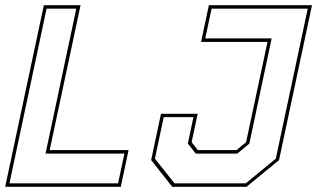

<svg xmlns="http://www.w3.org/2000/svg" viewBox="-32 -720 1222 740"><path d="M-12 0 137 -700H278.5L159.5 -141.5H463.5L433.5 0ZM4.5 -13.5H423L447.5 -128H143.5L262 -686.5H147.5ZM632 0 550.5 -103 588.5 -281.5H730L706.5 -172L730.5 -141.5H879.5L916.5 -172L999 -558.5H743L773 -700H1170.5L1043.5 -103L918 0ZM640.5 -13.5H915.5L1031 -108.5L1154 -686.5H783.5L759 -572H1015L929 -166.5L882.5 -128H722.5L692 -166.5L713.5 -268.5H599L565 -108.5Z"/></svg>

Font: Tourney Thin
Style: Italic
Weight: 100
Italic angle: -12°
Designer: Tyler Finck
Foundry: Etcetera Type Co
Version: Version 1.015